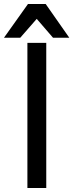

<svg xmlns="http://www.w3.org/2000/svg" viewBox="-46 -947 369 967"><path d="M221 -757 139 -852 56 -757H-26L95 -927H184L303 -757ZM92 0V-731H187V0Z"/></svg>

Font: Gen
Style: Regular
Weight: 400
Version: Version 1.000;PS 001.001;hotconv 1.0.56